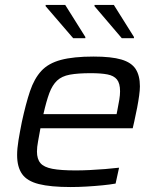

<svg xmlns="http://www.w3.org/2000/svg" viewBox="-20 -746 633 774"><path d="M265 8Q184 8 136.5 -4Q89 -16 69 -44.5Q49 -73 49 -121Q49 -147 54.5 -180.5Q60 -214 68 -254Q84 -328 101 -378.5Q118 -429 146.5 -460Q175 -491 225.5 -504.5Q276 -518 357 -518Q429 -518 469.5 -506Q510 -494 527 -467.5Q544 -441 544 -398Q544 -383 541 -361Q538 -339 533 -312.5Q528 -286 521 -255L515 -229H143Q138 -200 133.5 -176.5Q129 -153 129 -135Q129 -105 143 -88.5Q157 -72 191 -65.5Q225 -59 285 -59Q311 -59 342 -60.5Q373 -62 404 -64.5Q435 -67 460 -70L446 -6Q424 -2 393.5 1Q363 4 329.5 6Q296 8 265 8ZM155 -286H450L453 -301Q458 -326 461 -344.5Q464 -363 464 -378Q464 -410 451.5 -425.5Q439 -441 413 -446Q387 -451 346 -451Q294 -451 261.5 -445Q229 -439 210 -421Q191 -403 179 -371Q167 -339 155 -286ZM275 -592 164 -721V-726H243L324 -597V-592ZM471 -592 361 -721V-726H439L520 -597V-592Z"/></svg>

Font: Saira SemiExpanded
Style: Italic
Weight: 400
Width: 6
Italic angle: -12°
Designer: Hector Gatti with collaboration of the Omnibus-Type team
Foundry: Omnibus-Type
Version: Version 1.101